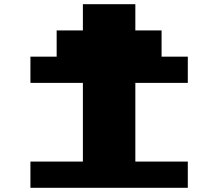

<svg xmlns="http://www.w3.org/2000/svg" viewBox="-20 -1020 1040 915"><path d="M375 -937.5V-1000H500H625V-937.5V-875H687.5H750V-812.5V-750H812.5H875V-687.5V-625H750H625V-437.5V-250H750H875V-187.5V-125H500H125V-187.5V-250H250H375V-437.5V-625H250H125V-687.5V-750H187.5H250V-812.5V-875H312.5H375Z"/></svg>

Font: Press Start 2P
Style: Regular
Weight: 500
Monospace: yes
Version: Version 2.14